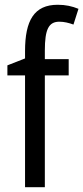

<svg xmlns="http://www.w3.org/2000/svg" viewBox="-20 -785 349 805"><path d="M268 -469V-537H168V-573C168 -662 184 -694 229 -694C249 -694 269 -689 288 -682L309 -748C282 -759 255 -765 222 -765C123 -765 85 -699 85 -571V-540L11 -511V-469H85V0H168V-469Z"/></svg>

Font: Noto Sans Gujarati Condensed
Style: Regular
Weight: 400
Width: 3
Designer: Jelle Bosma - Monotype Design Team, Universal Thirst
Foundry: Monotype Imaging Inc.
Version: Version 2.106